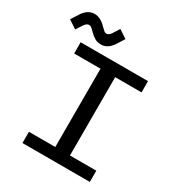

<svg xmlns="http://www.w3.org/2000/svg" viewBox="-246 -1023 1071 1155"><g transform="rotate(30 290.0 -445.0)"><path d="M267 -622H84V-700H552V-622H369V-78H552V0H84V-78H267ZM73 -890Q115 -890 154 -848Q165 -837 175 -829Q182 -822 193 -822Q207 -822 222 -843L248 -884L251 -889L308 -851L273 -796Q241 -749 196 -749Q171 -749 152 -760Q135 -770 118 -787Q99 -806 94 -810Q86 -816 76 -816Q61 -816 46 -795L20 -755L17 -750L-40 -788L-5 -843Q27 -890 73 -890Z"/></g></svg>

Font: Rilu
Style: Bold
Weight: 500
Designer: Alí Sinisterra
Foundry: Alí Sinisterra
Version: ""